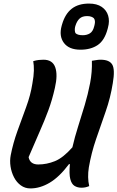

<svg xmlns="http://www.w3.org/2000/svg" viewBox="-20 -1041 657 1074"><path d="M150 13Q120 13 96.5 -4Q73 -21 58.5 -49Q44 -77 39 -109.5Q34 -142 40 -173Q53 -240 77.5 -308Q102 -376 126.5 -442.5Q151 -509 161 -573Q169 -617 169.5 -646Q170 -675 166 -699Q183 -704 196.5 -705.5Q210 -707 223 -707Q274 -707 289 -664.5Q304 -622 287 -549Q272 -482 250.5 -424Q229 -366 201.5 -304Q174 -242 140 -162Q148 -121 194 -121Q241 -121 287 -139.5Q333 -158 385 -217Q398 -274 417 -333.5Q436 -393 454 -453.5Q472 -514 484 -576Q496 -638 494 -701Q509 -703 519.5 -705Q530 -707 543 -707Q592 -707 608 -679.5Q624 -652 611 -576Q598 -494 571 -417Q544 -340 517.5 -263Q491 -186 477 -105Q468 -48 479 0Q467 5 457 7Q447 9 436 9Q413 9 396.5 -1.5Q380 -12 373 -40Q366 -68 371 -123H366Q312 -51 258 -19Q204 13 150 13ZM478 -1021Q522 -1021 549 -1002.5Q576 -984 585 -953.5Q594 -923 584 -887L582 -879Q565 -815 526.5 -789Q488 -763 430 -763Q366 -763 337.5 -801Q309 -839 325 -897L327 -904Q344 -963 381 -992Q418 -1021 478 -1021ZM467 -951Q440 -951 425 -937Q410 -923 402 -897L400 -890Q396 -870 402 -856Q413 -844 443 -844Q466 -844 483 -854.5Q500 -865 507 -894L509 -902Q515 -926 505 -939Q500 -944 490.5 -947.5Q481 -951 467 -951Z"/></svg>

Font: Recursive Mn Csl St SmB
Style: Italic
Weight: 600
Italic angle: -15°
Monospace: yes
Version: Version 1.079;hotconv 1.0.112;makeotfexe 2.5.65598; ttfautoh